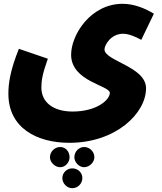

<svg xmlns="http://www.w3.org/2000/svg" viewBox="-20 -723 848 1007"><path d="M24 -231C24 -52 173 26 344 26C588 26 746 -129 746 -260C746 -374 528 -403 528 -464C528 -486 561 -546 626 -546C655 -546 692 -530 721 -514L787 -651C743 -678 685 -703 623 -703C455 -703 353 -540 353 -436C353 -295 556 -275 556 -236C556 -199 487 -138 361 -138C261 -138 197 -185 197 -264C197 -301 203 -337 231 -415L79 -467C32 -350 24 -283 24 -231ZM421 48C394 48 370 72 370 102C370 127 394 154 421 154C450 154 475 127 475 102C475 72 450 48 421 48ZM296 48C267 48 242 72 242 102C242 127 267 154 296 154C324 154 345 127 345 102C345 72 324 48 296 48ZM359 160C331 160 307 183 307 211C307 239 331 264 359 264C389 264 412 239 412 211C412 183 389 160 359 160Z"/></svg>

Font: Noto Sans Arabic UI Cn Bk
Style: Regular
Weight: 900
Width: 3
Designer: Monotype Design Team, Nadine Chahine and Nizar Qandah
Foundry: Monotype Imaging Inc.
Version: Version 2.010